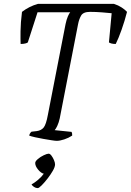

<svg xmlns="http://www.w3.org/2000/svg" viewBox="-20 -724 673 987"><path d="M272 0Q264 0 245 -3Q226 -6 203 -10Q180 -14 160 -18.5Q140 -23 130 -27Q133 -40 142 -47L168 -50Q192 -53 204.5 -68.5Q217 -84 226 -133L317 -600Q322 -624 329 -640Q336 -656 341 -661H173L123 -506Q120 -503 110 -500.5Q100 -498 86 -498Q85 -519 85.5 -563Q86 -607 93 -663Q131 -692 175 -704H566Q588 -697 605.5 -685.5Q623 -674 633 -663Q621 -616 605 -571Q589 -526 575 -498Q561 -498 552.5 -500.5Q544 -503 540 -506L554 -656Q537 -658 504 -660.5Q471 -663 443 -663Q408 -663 397 -644Q386 -625 381 -598L287 -115Q282 -93 274.5 -77Q267 -61 261 -55L348 -46Q352 -37 351 -27Q333 -15 310.5 -7.5Q288 0 272 0ZM174 243Q164 243 155 237Q146 231 142 224Q157 216 175.5 200.5Q194 185 205 169Q191 166 176 148Q161 130 161 114Q161 105 174.5 93.5Q188 82 205 74Q222 66 230 66Q237 66 244.5 76Q252 86 257.5 99Q263 112 263 121Q263 134 251.5 154Q240 174 224 194.5Q208 215 194 229Q180 243 174 243Z"/></svg>

Font: Texturina 72pt 72pt ExtraLight
Style: Italic
Weight: 200
Italic angle: -11°
Designer: Guillermo Torres Carreño
Foundry: Omnibus-Type
Version: Version 1.002; ttfautohint (v1.8.3)